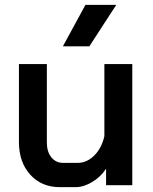

<svg xmlns="http://www.w3.org/2000/svg" viewBox="-20 -763 629 791"><path d="M58 -178V-499H173V-176Q173 -138 191.5 -115Q210 -92 240 -92H300Q338 -92 368.5 -122.5Q399 -153 410 -202V-499H525V0H417V-68Q395 -34 359.5 -13Q324 8 292 8H226Q151 8 104.5 -43.5Q58 -95 58 -178ZM332 -743H459L348 -572H239Z"/></svg>

Font: Bai Jamjuree SemiBold
Style: Regular
Weight: 600
Version: Version 1.000; ttfautohint (v1.6)